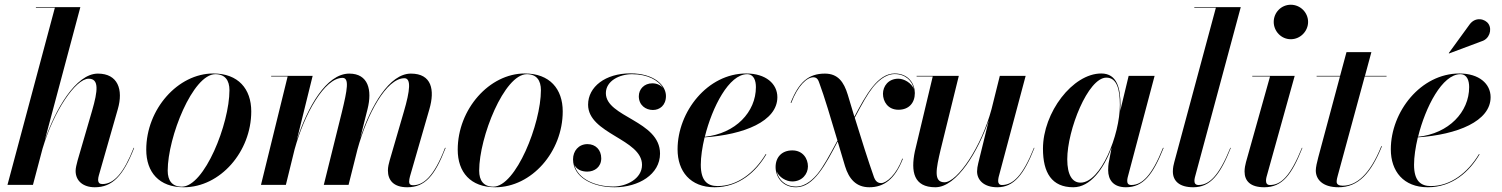

<svg xmlns="http://www.w3.org/2000/svg" viewBox="-20 -780 6338 810"><path d="M368.5 -313 307.5 -103.5C303 -87 299 -70.5 299 -59C299 -17 330.5 10 380 10C454 10 500 -38 546 -156L544 -156.5C502.5 -50.5 460.5 -3.5 412 -3.5C400.5 -3.5 394 -8.5 394 -22.5C394 -27.5 395.5 -35 397 -40L477 -319.5C501 -402.5 477 -469.5 393 -469.5C299.5 -469.5 213 -316.5 169 -188.5L319 -750H131.5V-747.5H211.5L11.5 0H119L159.5 -153C206.5 -311 299 -448 354 -448C398.5 -448 393 -397.5 368.5 -313Z M755.5 10C909 10 1040 -140 1040 -310C1040 -405 985 -470 880 -470C730.5 -470 597 -319.5 597 -148.5C597 -53.5 651 10 755.5 10ZM747 7.5C706 7.5 687.5 -18.5 687.5 -60C687.5 -201.5 793.5 -467 888.5 -467C929.5 -467 948 -441 948 -399.5C948 -258 842.5 7.5 747 7.5Z M1450.5 0 1488 -149.5C1528.5 -298 1610 -450 1686 -450C1715 -450 1710.5 -399.5 1683.5 -308L1624 -103.5C1620.5 -91.5 1616.5 -75.5 1616.5 -61C1616.5 -19.5 1640.5 10 1698 10C1773 10 1814 -38 1860 -156L1857.5 -156.5C1810.5 -34.5 1766.5 1.5 1722 1.5C1711.5 1.5 1706 -4 1706 -13C1706 -19.5 1707.5 -28.5 1709.5 -35.5L1791.5 -319.5C1815 -400.5 1801.5 -469.5 1713.5 -469.5C1622.5 -469.5 1545 -333.5 1500 -198.5L1530.5 -319.5C1551 -400.5 1533.5 -469.5 1453.5 -469.5C1356.5 -469.5 1276.5 -326 1232 -188.5L1299 -460H1124V-457.5H1193.5L1081 0H1186L1223 -150.5C1264 -299 1349 -451.5 1425 -451.5C1454.5 -451.5 1445 -401 1422.5 -308L1346 0Z M2069.5 10C2223 10 2354 -140 2354 -310C2354 -405 2299 -470 2194 -470C2044.5 -470 1911 -319.5 1911 -148.5C1911 -53.5 1965 10 2069.5 10ZM2061 7.5C2020 7.5 2001.5 -18.5 2001.5 -60C2001.5 -201.5 2107.5 -467 2202.5 -467C2243.5 -467 2262 -441 2262 -399.5C2262 -258 2156.5 7.5 2061 7.5Z M2764.5 -132C2764.5 -271.5 2536 -285.5 2536 -387C2536 -439 2594 -467 2646.5 -467C2712.5 -467 2758 -441 2777 -409C2767 -421 2751 -428.5 2732 -428.5C2698 -428.5 2675 -404 2675 -374C2675 -336.5 2703.5 -316 2734.5 -316C2763 -316 2789.5 -335.5 2789.5 -375C2789.5 -419.5 2740.5 -470.5 2640 -470.5C2533.5 -470.5 2461 -413.5 2461 -338.5C2461 -215 2688.5 -193.5 2688.5 -84.5C2688.5 -25 2621.5 7 2567.5 7C2491 7 2418 -25 2403 -85C2412 -65.5 2433 -56 2457.5 -56C2488.5 -56 2516.5 -75.5 2516.5 -112C2516.5 -148 2492.5 -172 2458.5 -172C2421 -172 2397.5 -143 2397.5 -108C2397.5 -33.5 2477.5 10 2573 10C2674.5 10 2764.5 -44.5 2764.5 -132Z M2936.5 -85C2936.5 -118 2942.5 -158.5 2952.5 -200.5C3119 -212 3259.5 -268.5 3259.5 -370C3259.5 -426.5 3211 -470 3128 -470C2965 -470 2838.5 -309 2838.5 -150C2838.5 -57.5 2892 10 2994.5 10C3098.5 10 3170 -56 3213 -129L3210.5 -130C3162.5 -50 3089.5 5 3007.5 5C2966 5 2936.5 -15.5 2936.5 -85ZM3132 -467C3160.5 -467 3169 -439.5 3169 -412.5C3169 -307.5 3083 -216.5 2953.5 -203C2984.5 -328.5 3055.5 -467 3132 -467Z M3789 -110 3786.5 -111C3762.5 -44 3720 -7.5 3697 -7.5C3679.5 -7.5 3671.5 -21 3667.5 -31.5C3643.5 -99 3612 -199 3586 -283.5C3619.5 -346.5 3639.5 -382.5 3662 -411C3679.5 -432.5 3712.5 -467.5 3754.5 -467.5C3800.5 -467.5 3828.5 -438.5 3835.5 -404.5C3825.5 -429.5 3794.5 -448 3770 -448C3727.5 -448 3705 -416 3705 -384.5C3705 -352 3725.5 -317 3770.5 -317C3814 -317 3839.5 -345.5 3839.5 -387.5C3839.5 -425.5 3813.5 -470 3754.5 -470C3683 -470 3634 -381 3584.5 -287.5C3574 -322.5 3564.5 -354.5 3556.5 -380.5C3540 -434.5 3515 -469.5 3460 -469.5C3391.5 -469.5 3350 -434 3315.5 -346.5L3318 -345.5C3346 -419.5 3384.5 -454 3411.5 -454C3430 -454 3433.5 -437.5 3437.5 -427C3456 -378 3487 -275 3513 -187C3475.5 -117.5 3454.5 -79 3430.5 -48.5C3413.5 -27.5 3380.5 7 3338.5 7C3292.5 7 3264 -22 3256.5 -57C3266.5 -32 3296.5 -14.5 3322 -14.5C3364.5 -14.5 3388.5 -46.5 3388.5 -78C3388.5 -110.5 3367.5 -145.5 3322.5 -145.5C3279 -145.5 3252 -117.5 3252 -75C3252 -35.5 3279.5 10 3338.5 10C3413 10 3463 -86 3514 -183C3526 -143 3537 -106 3545 -79C3561.5 -25 3592 10 3647.5 10C3707.5 10 3755 -22.5 3789 -110Z M4025 -460H3847V-457.5H3915L3839.5 -141C3822 -56 3834.5 10 3926 10C4017.5 10 4108 -145.5 4151.5 -272.5L4107 -91.5C4104 -80.5 4102 -66 4102 -57C4102 -21.5 4129.5 10 4187.5 10C4257 10 4299.5 -43 4344 -156L4342 -156.5C4294 -36.5 4252.5 0.5 4206.5 0.5C4196 0.5 4191 -7 4191 -16C4191 -20.5 4191.5 -27 4193 -33L4307 -460H4198L4163 -319.5C4121 -162.5 4019.5 -11 3964.5 -11C3917 -11 3929.5 -68.5 3948 -147.5Z M4707 -337C4707 -405 4694 -470 4626 -470C4505.5 -470 4380 -305.5 4380 -152.5C4380 -51.5 4417 10 4508 10C4580.5 10 4636 -68 4669.5 -156.5L4657 -91.5C4656 -84.5 4655 -75 4655 -62.5C4655 -20 4678 10 4730 10C4803 10 4844 -43 4889 -156L4886.5 -156.5C4838.5 -36.5 4797 0.5 4752.5 0.5C4740 0.5 4735.5 -6.5 4735.5 -16.5C4735.5 -21 4736 -26.5 4737.5 -32L4851 -460H4741.5L4706 -312.5C4706.5 -321 4707 -329 4707 -337ZM4704.5 -337.5C4704.5 -210.5 4624 -9.5 4538.5 -9.5C4504 -9.5 4482.5 -41.5 4482.5 -108C4482.5 -231.5 4570 -452.5 4647.5 -452.5C4692 -452.5 4704.5 -403 4704.5 -337.5Z M5172.5 -156 5170.5 -156.5C5122 -36.5 5080.5 0.5 5036 0.5C5024 0.5 5019 -6.5 5019 -16.5C5019 -20.5 5019.5 -27 5021 -32L5214.5 -750H5018.5V-747.5H5109.5L4934 -96C4931.5 -87 4928 -73 4928 -56.5C4928 -16.5 4955.5 10 5014 10C5086.5 10 5127.5 -43 5172.5 -156Z M5353.5 -687.5C5353.5 -648.5 5385 -614.5 5425.5 -614.5C5466 -614.5 5498.5 -648.5 5498.5 -687.5C5498.5 -727 5466 -760 5425.5 -760C5385 -760 5353.5 -727 5353.5 -687.5ZM5474.5 -156 5472.5 -156.5C5423.5 -36 5384 0.5 5337.5 0.5C5325 0.5 5321 -7.5 5321 -17.5C5321 -22 5321.5 -27.5 5323 -33L5442 -460H5263V-457.5H5338L5236.5 -96C5233.5 -85 5230.5 -70 5230.5 -56.5C5230.5 -16 5255.5 10 5313.5 10C5390 10 5429.5 -43 5474.5 -156Z M5810 -163 5807.5 -163.5C5759 -42.5 5701.5 3.5 5644.5 3.5C5628 3.5 5619 -2.5 5619 -13C5619 -22 5621.5 -31.5 5623.5 -38.5L5737.5 -457.5H5829.5V-460H5738.5L5765.5 -560H5660.5L5633.5 -460H5534.5V-457.5H5633L5541.5 -116.5C5536 -96.5 5531 -73.5 5531 -60.5C5531 -25 5557.5 10 5627 10C5711 10 5764.5 -50.5 5810 -163Z M6231 -606C6263 -615.5 6275.5 -654 6260 -678.5C6246 -700.5 6205 -711 6180 -677L6092 -556L6093.5 -554.5ZM5945.5 -85C5945.5 -118 5951.5 -158.5 5961.5 -200.5C6128 -212 6268.5 -268.5 6268.5 -370C6268.5 -426.5 6220 -470 6137 -470C5974 -470 5847.5 -309 5847.5 -150C5847.5 -57.5 5901 10 6003.5 10C6107.5 10 6179 -56 6222 -129L6219.5 -130C6171.5 -50 6098.5 5 6016.5 5C5975 5 5945.5 -15.5 5945.5 -85ZM6141 -467C6169.5 -467 6178 -439.5 6178 -412.5C6178 -307.5 6092 -216.5 5962.5 -203C5993.5 -328.5 6064.5 -467 6141 -467Z"/></svg>

Font: Bodoni* 72pt Medium
Style: Italic
Weight: 500
Italic angle: -13°
Version: Version 2.3